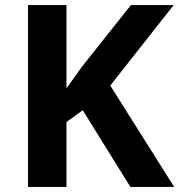

<svg xmlns="http://www.w3.org/2000/svg" viewBox="-20 -734 704 754"><path d="M664 0H492L305 -301L241 -255V0H90V-714H241V-387Q256 -408 271 -429Q286 -450 301 -471L494 -714H662L413 -398Z"/></svg>

Font: Noto Sans Ol Chiki
Style: Regular
Weight: 400
Designer: Monotype Design Team, Lewis McGuffie
Foundry: Monotype Imaging Inc.
Version: Version 2.003